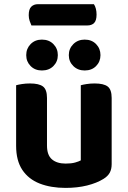

<svg xmlns="http://www.w3.org/2000/svg" viewBox="-20 -888 614 923"><path d="M399.8 -765.6H131.1Q127.1 -773.9 122.6 -787.2Q118.1 -800.5 118.1 -814.8Q118.1 -844 130.4 -855.9Q142.7 -867.9 162.5 -867.9H431.4Q437.5 -859.1 440.9 -846Q444.2 -833 444.2 -818.1Q444.2 -789.2 432.4 -777.4Q420.6 -765.6 399.8 -765.6ZM57.5 -187.2V-259.2H205.9V-188.2Q205.9 -142.4 229.7 -122Q253.4 -101.6 295.9 -101.6Q323 -101.6 341.1 -106.7Q359.2 -111.8 368.4 -117V-259.2H516.8V-98.7Q516.8 -74.7 507.5 -57.6Q498.2 -40.6 477.2 -27.8Q445.3 -8 398.6 3.7Q351.9 15.3 294.9 15.3Q224.4 15.3 170.6 -5.7Q116.9 -26.8 87.2 -71.4Q57.5 -116.1 57.5 -187.2ZM516.8 -214.1H368.4V-478.2Q378 -481 396.1 -483.9Q414.2 -486.8 435 -486.8Q478.3 -486.8 497.6 -472.2Q516.8 -457.6 516.8 -417.1ZM205.9 -214.1H57.5V-478.2Q67.1 -481 85.2 -483.9Q103.3 -486.8 124.4 -486.8Q167.4 -486.8 186.7 -472.2Q205.9 -457.6 205.9 -417.1ZM258 -623Q258 -591.9 236.8 -570.5Q215.6 -549.2 181.4 -549.2Q148.3 -549.2 127.2 -570.5Q106.1 -591.9 106.1 -623Q106.1 -654.4 127.2 -676Q148.3 -697.6 181.4 -697.6Q215.6 -697.6 236.8 -676Q258 -654.4 258 -623ZM463 -623Q463 -591.9 442 -570.5Q421 -549.2 387.1 -549.2Q354.2 -549.2 332.5 -570.5Q310.8 -591.9 310.8 -623Q310.8 -654.4 332.5 -676Q354.2 -697.6 387.1 -697.6Q421 -697.6 442 -676Q463 -654.4 463 -623Z"/></svg>

Font: Baloo Paaji 2
Style: Regular
Weight: 400
Designer: Shuchita Grover, Noopur Datye and Ek Type
Foundry: Ek Type
Version: Version 1.700